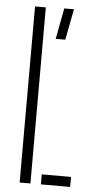

<svg xmlns="http://www.w3.org/2000/svg" viewBox="-56 -835 417 869"><g transform="rotate(5 152.5 -401.0)"><path d="M67.5 0V-800H116.5V0ZM164 0V-45.5H297V0ZM173.5 -662 200 -802.5H244L217 -662Z"/></g></svg>

Font: Big Shoulders Stencil Text ExtraLight
Style: Regular
Weight: 250
Version: Version 2.001